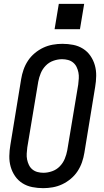

<svg xmlns="http://www.w3.org/2000/svg" viewBox="-20 -971 540 999"><path d="M205 8Q176 8 148 2.5Q120 -3 97 -17.5Q74 -32 58.5 -54.5Q43 -77 35.5 -103.5Q28 -130 28.5 -159Q29 -188 34 -217L90 -559Q94 -584 102.5 -608.5Q111 -633 125.5 -655Q140 -677 161 -694.5Q182 -712 205.5 -723Q229 -734 254.5 -738.5Q280 -743 304 -743Q334 -743 361.5 -737.5Q389 -732 412 -717.5Q435 -703 450.5 -680.5Q466 -658 473.5 -631.5Q481 -605 480.5 -576Q480 -547 475 -518L419 -176Q415 -151 406.5 -126.5Q398 -102 383.5 -80Q369 -58 348 -40.5Q327 -23 303.5 -12Q280 -1 254.5 3.5Q229 8 205 8ZM206 -72Q228 -72 251 -80Q274 -88 291 -105.5Q308 -123 317 -145Q326 -167 330 -189L387 -531Q389 -547 390 -563Q391 -579 388 -594Q385 -609 378.5 -622.5Q372 -636 360.5 -645.5Q349 -655 334 -659Q319 -663 303 -663Q281 -663 258 -655Q235 -647 218 -629.5Q201 -612 192 -590Q183 -568 179 -546L122 -204Q120 -188 119 -172Q118 -156 121 -141Q124 -126 130.5 -112.5Q137 -99 148.5 -89.5Q160 -80 175 -76Q190 -72 206 -72ZM264 -819 286 -951H418L396 -819Z"/></svg>

Font: Iosevka SS04 Medium
Style: Italic
Weight: 500
Italic angle: -9°
Monospace: yes
Designer: Belleve Invis
Foundry: Belleve Invis
Version: Version 19.0.0; ttfautohint (v1.8.4)